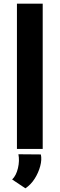

<svg xmlns="http://www.w3.org/2000/svg" viewBox="-20 -809 324 1043"><path d="M72 -789H212V0H72ZM118 214 46 166Q68 145 77.5 104.5Q87 64 80 29L202 30Q208 58 198.5 93.5Q189 129 168.5 161.5Q148 194 118 214Z"/></svg>

Font: Josefin Sans Thin
Style: Bold
Weight: 700
Version: Version 2.000